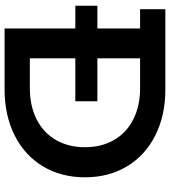

<svg xmlns="http://www.w3.org/2000/svg" viewBox="28 -768 740 836"><g transform="rotate(90 398.0 -350.0)"><path d="M752 -350Q752 -246 704 -166.5Q656 -87 569 -43.5Q482 0 370 0H104V-308H5V-404H104V-590H20V-700H370Q482 -700 569 -656.5Q656 -613 704 -533.5Q752 -454 752 -350ZM621 -350Q621 -422 589.5 -476.5Q558 -531 499.5 -560.5Q441 -590 364 -590H234V-404H421V-308H234V-110H364Q441 -110 499.5 -139.5Q558 -169 589.5 -223.5Q621 -278 621 -350Z"/></g></svg>

Font: mBank SemiBold
Style: Regular
Weight: 600
Designer: Julieta Ulanovsky
Foundry: Julieta Ulanovsky
Version: Version 7.200